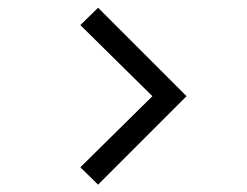

<svg xmlns="http://www.w3.org/2000/svg" viewBox="-20 -570 654 509"><path d="M240 -80.5 474.5 -315 240 -549.5 193 -503.5 384 -315 193 -126.5Z"/></svg>

Font: Eudonet
Style: Regular
Weight: 400
Designer: Mikhail Sharanda
Foundry: Mikhail Sharanda
Version: Version 4.503;Glyphs 3.1.2 (3151)